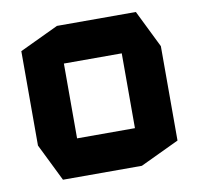

<svg xmlns="http://www.w3.org/2000/svg" viewBox="-64 -580 669 647"><g transform="rotate(-10 271.0 -257.0)"><path d="M172 -385V-514H441L504 -386V-385ZM101 0 38 -128V-129H370V0ZM38 -129V-451L171 -514H172V-129ZM370 0V-385H504V-63L371 0Z"/></g></svg>

Font: Foldit SemiBold
Style: Regular
Weight: 600
Version: Version 1.003